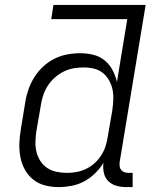

<svg xmlns="http://www.w3.org/2000/svg" viewBox="-20 -755 640 783"><path d="M219 8Q190 8 163 1Q136 -6 115 -23Q94 -40 81 -64Q68 -88 63 -115Q58 -142 59 -170.5Q60 -199 65 -228L83 -338Q87 -364 96 -390Q105 -416 120 -440Q135 -464 156 -483.5Q177 -503 202 -515.5Q227 -528 254 -533Q281 -538 307 -538Q335 -538 361 -531.5Q387 -525 407 -508.5Q427 -492 439 -469Q451 -446 457 -421L499 -677H189L198 -735H574L468 -94Q467 -85 468 -76.5Q469 -68 474.5 -61.5Q480 -55 488 -52.5Q496 -50 505 -50H521V8H495Q474 8 454.5 2.5Q435 -3 421.5 -16.5Q408 -30 403.5 -50.5Q399 -71 402 -91Q388 -68 367.5 -48Q347 -28 322.5 -15Q298 -2 271.5 3Q245 8 219 8ZM252 -50Q252 -50 252 -50Q252 -50 252 -50Q272 -50 291.5 -53.5Q311 -57 329.5 -65.5Q348 -74 364 -88Q380 -102 391.5 -119.5Q403 -137 409.5 -156Q416 -175 419 -195L438 -305Q441 -326 442 -347.5Q443 -369 439 -389Q435 -409 425 -427Q415 -445 399.5 -457.5Q384 -470 363.5 -475Q343 -480 322 -480Q301 -480 280.5 -476.5Q260 -473 240.5 -463.5Q221 -454 204.5 -439.5Q188 -425 176 -407Q164 -389 157 -369Q150 -349 147 -328L128 -218Q125 -197 124.5 -175.5Q124 -154 129 -134.5Q134 -115 145 -98Q156 -81 172.5 -70Q189 -59 210 -54.5Q231 -50 252 -50Z"/></svg>

Font: Iosevka Curly Light Extended
Style: Italic
Weight: 300
Width: 7
Italic angle: -9°
Monospace: yes
Designer: Belleve Invis
Foundry: Belleve Invis
Version: Version 11.1.0; ttfautohint (v1.8.3)